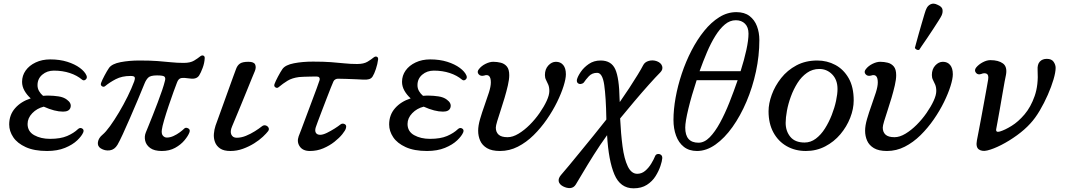

<svg xmlns="http://www.w3.org/2000/svg" viewBox="-20 -809 5790 1044"><path d="M236 12Q166 12 120 -9Q74 -30 52 -63Q30 -96 30 -132Q30 -184 62 -220.5Q94 -257 147 -274Q126 -293 113 -316Q100 -339 100 -364Q100 -398 119.5 -425.5Q139 -453 174 -469.5Q209 -486 253 -486Q305 -486 346 -473Q387 -460 414 -440Q441 -420 450 -399Q456 -385 446 -376.5Q436 -368 426 -376Q399 -399 359.5 -412Q320 -425 273 -425Q236 -425 210 -403Q184 -381 184 -346Q184 -328 192.5 -313.5Q201 -299 214 -288Q222 -289 231 -289Q240 -289 249 -289Q269 -289 297.5 -285Q326 -281 344 -267Q370 -248 363.5 -225Q357 -202 323 -202Q278 -202 218 -229Q181 -220 155.5 -193.5Q130 -167 130 -135Q130 -94 166 -74Q202 -54 252 -54Q309 -54 345 -69.5Q381 -85 404 -107Q415 -117 426.5 -110.5Q438 -104 433 -90Q425 -70 400 -46Q375 -22 333.5 -5Q292 12 236 12Z M860 12Q819 12 797 -4Q775 -20 769.5 -43.5Q764 -67 773 -89Q777 -99 787.5 -124.5Q798 -150 811 -183Q824 -216 837.5 -251.5Q851 -287 861.5 -318Q872 -349 877 -370Q881 -384 875 -391.5Q869 -399 834 -399Q798 -399 786 -387Q774 -375 766 -355Q750 -315 729 -265.5Q708 -216 687 -167.5Q666 -119 648 -80Q630 -41 619 -22Q603 5 577 8.5Q551 12 528 -2Q509 -14 512.5 -36.5Q516 -59 538 -77Q555 -91 578.5 -123.5Q602 -156 627 -198Q652 -240 674 -284.5Q696 -329 710 -367Q715 -381 712.5 -388.5Q710 -396 690 -396Q643 -396 609.5 -378.5Q576 -361 552 -341Q544 -334 534.5 -340Q525 -346 530 -359Q535 -373 548.5 -398.5Q562 -424 573 -440Q589 -462 635.5 -471Q682 -480 739 -480Q797 -480 837 -477Q877 -474 910 -470.5Q943 -467 979 -467Q1015 -467 1035.5 -479.5Q1056 -492 1068 -502Q1078 -510 1086 -506.5Q1094 -503 1093 -492Q1092 -467 1082 -440Q1072 -413 1063 -399Q1049 -377 1014 -382Q981 -387 965.5 -384.5Q950 -382 942 -359Q936 -344 923.5 -309.5Q911 -275 897 -233.5Q883 -192 872.5 -156Q862 -120 860 -103Q857 -81 866 -71Q875 -61 887 -61Q905 -61 923.5 -69.5Q942 -78 957.5 -89.5Q973 -101 981 -109Q989 -118 1002.5 -111.5Q1016 -105 1010 -89Q1003 -70 983 -46Q963 -22 932 -5Q901 12 860 12Z M1233 12Q1197 12 1177 -1.5Q1157 -15 1149 -36.5Q1141 -58 1143 -81.5Q1145 -105 1152 -126Q1156 -137 1167 -167.5Q1178 -198 1192.5 -238Q1207 -278 1221.5 -318.5Q1236 -359 1247.5 -390.5Q1259 -422 1264 -435Q1271 -454 1285 -463.5Q1299 -473 1331 -473Q1361 -473 1367.5 -458Q1374 -443 1366 -423Q1362 -414 1350 -384.5Q1338 -355 1322 -315.5Q1306 -276 1289.5 -236Q1273 -196 1260 -165Q1247 -134 1242 -122Q1230 -94 1238 -77Q1246 -60 1267 -60Q1292 -60 1317.5 -70.5Q1343 -81 1366 -95.5Q1389 -110 1404 -122Q1414 -130 1424.5 -127Q1435 -124 1440 -115Q1445 -106 1438 -96Q1429 -84 1409.5 -65.5Q1390 -47 1362 -29.5Q1334 -12 1301 0Q1268 12 1233 12Z M1665 12Q1627 12 1610 -12.5Q1593 -37 1604 -68Q1607 -75 1618 -104Q1629 -133 1644 -173.5Q1659 -214 1674.5 -255Q1690 -296 1702 -328.5Q1714 -361 1718 -374Q1720 -382 1716 -387.5Q1712 -393 1701 -393Q1686 -393 1666.5 -392.5Q1647 -392 1630.5 -391.5Q1614 -391 1606 -390Q1568 -385 1543.5 -370Q1519 -355 1495 -335Q1487 -328 1477.5 -334Q1468 -340 1473 -353Q1478 -367 1491.5 -392.5Q1505 -418 1516 -434Q1532 -456 1578.5 -465Q1625 -474 1682 -474Q1740 -474 1780 -471Q1820 -468 1853 -464.5Q1886 -461 1922 -461Q1958 -461 1978.5 -473.5Q1999 -486 2011 -496Q2021 -504 2029 -500.5Q2037 -497 2036 -486Q2033 -461 2024 -434Q2015 -407 2006 -393Q1999 -382 1986.5 -378.5Q1974 -375 1957 -376Q1942 -377 1916 -378Q1890 -379 1863 -380Q1836 -381 1817 -381Q1810 -381 1803 -377Q1796 -373 1793 -366Q1789 -358 1779 -332.5Q1769 -307 1756 -273.5Q1743 -240 1730.5 -207Q1718 -174 1708.5 -149Q1699 -124 1697 -117Q1691 -98 1697.5 -87Q1704 -76 1721 -76Q1736 -76 1757.5 -86.5Q1779 -97 1799.5 -110Q1820 -123 1831 -132Q1841 -140 1853.5 -134.5Q1866 -129 1861 -112Q1858 -100 1841.5 -79.5Q1825 -59 1798.5 -38Q1772 -17 1738 -2.5Q1704 12 1665 12Z M2302 12Q2232 12 2186 -9Q2140 -30 2118 -63Q2096 -96 2096 -132Q2096 -184 2128 -220.5Q2160 -257 2213 -274Q2192 -293 2179 -316Q2166 -339 2166 -364Q2166 -398 2185.5 -425.5Q2205 -453 2240 -469.5Q2275 -486 2319 -486Q2371 -486 2412 -473Q2453 -460 2480 -440Q2507 -420 2516 -399Q2522 -385 2512 -376.5Q2502 -368 2492 -376Q2465 -399 2425.5 -412Q2386 -425 2339 -425Q2302 -425 2276 -403Q2250 -381 2250 -346Q2250 -328 2258.5 -313.5Q2267 -299 2280 -288Q2288 -289 2297 -289Q2306 -289 2315 -289Q2335 -289 2363.5 -285Q2392 -281 2410 -267Q2436 -248 2429.5 -225Q2423 -202 2389 -202Q2344 -202 2284 -229Q2247 -220 2221.5 -193.5Q2196 -167 2196 -135Q2196 -94 2232 -74Q2268 -54 2318 -54Q2375 -54 2411 -69.5Q2447 -85 2470 -107Q2481 -117 2492.5 -110.5Q2504 -104 2499 -90Q2491 -70 2466 -46Q2441 -22 2399.5 -5Q2358 12 2302 12Z M2699 12Q2654 12 2628 -3.5Q2602 -19 2591 -44Q2580 -69 2580 -98Q2580 -126 2590.5 -162Q2601 -198 2614.5 -235.5Q2628 -273 2638.5 -306Q2649 -339 2649 -361Q2649 -411 2612 -398Q2593 -393 2582.5 -405.5Q2572 -418 2584 -433Q2598 -451 2620.5 -462Q2643 -473 2662 -473Q2683 -473 2703 -468Q2723 -463 2736 -447.5Q2749 -432 2749 -400Q2749 -377 2741.5 -344.5Q2734 -312 2723.5 -276.5Q2713 -241 2702 -208Q2691 -175 2683.5 -150Q2676 -125 2676 -115Q2676 -91 2691 -77Q2706 -63 2740 -63Q2768 -63 2799.5 -82Q2831 -101 2860.5 -130.5Q2890 -160 2914 -194.5Q2938 -229 2952.5 -260.5Q2967 -292 2967 -314Q2967 -335 2961 -349Q2955 -363 2949 -374.5Q2943 -386 2943 -401Q2943 -433 2961.5 -453Q2980 -473 3003 -473Q3028 -473 3042.5 -455.5Q3057 -438 3057 -405Q3057 -381 3044.5 -341Q3032 -301 3009 -254Q2986 -207 2953.5 -160Q2921 -113 2881.5 -74Q2842 -35 2796 -11.5Q2750 12 2699 12Z M3425 215Q3353 215 3321 140Q3289 65 3281 -74Q3242 -20 3208 34Q3174 88 3149 130.5Q3124 173 3111 194Q3100 212 3081 213.5Q3062 215 3041 204Q3021 193 3018 177Q3015 161 3030 143Q3047 124 3074.5 90.5Q3102 57 3136.5 15Q3171 -27 3207.5 -72Q3244 -117 3277 -159V-163Q3275 -281 3265.5 -347Q3256 -413 3227 -413Q3199 -413 3181.5 -394Q3164 -375 3155 -361Q3149 -354 3139 -352.5Q3129 -351 3122 -357Q3115 -363 3117 -376Q3121 -393 3137.5 -417.5Q3154 -442 3181.5 -461Q3209 -480 3246 -480Q3304 -480 3325.5 -432.5Q3347 -385 3349 -270L3350 -254Q3376 -291 3401.5 -330Q3427 -369 3447.5 -402.5Q3468 -436 3477 -454Q3486 -472 3508 -478Q3530 -484 3552 -476Q3575 -467 3580.5 -449Q3586 -431 3570 -415Q3546 -391 3508 -348.5Q3470 -306 3429 -257.5Q3388 -209 3352 -165Q3356 -82 3365 -13.5Q3374 55 3393.5 95.5Q3413 136 3445 136Q3469 136 3488 120Q3507 104 3521 81Q3535 58 3543 38Q3547 30 3556.5 28.5Q3566 27 3574 33Q3582 39 3581 52Q3580 67 3571 94Q3562 121 3544.5 149Q3527 177 3497.5 196Q3468 215 3425 215Z M3770 12Q3727 12 3698.5 -10.5Q3670 -33 3656 -71.5Q3642 -110 3642 -157Q3642 -213 3653.5 -277.5Q3665 -342 3687 -408Q3709 -474 3740 -534Q3771 -594 3809 -641Q3847 -688 3891 -715.5Q3935 -743 3984 -743Q4028 -743 4055.5 -722Q4083 -701 4096 -666.5Q4109 -632 4109 -591Q4109 -506 4090.5 -420Q4072 -334 4039 -256.5Q4006 -179 3963 -118.5Q3920 -58 3870.5 -23Q3821 12 3770 12ZM3778 -33Q3810 -33 3839 -62.5Q3868 -92 3895 -141.5Q3922 -191 3946 -251.5Q3970 -312 3991 -373H3768Q3740 -288 3723 -217.5Q3706 -147 3706 -115Q3706 -33 3778 -33ZM3784 -422H4007Q4027 -485 4038.5 -538Q4050 -591 4050 -626Q4050 -661 4031 -680Q4012 -699 3981 -699Q3949 -699 3921.5 -676Q3894 -653 3869.5 -613.5Q3845 -574 3824 -524.5Q3803 -475 3784 -422Z M4362 12Q4304 12 4258 -14Q4212 -40 4185.5 -88.5Q4159 -137 4159 -204Q4159 -246 4176.5 -294Q4194 -342 4227.5 -384.5Q4261 -427 4310.5 -453.5Q4360 -480 4424 -480Q4477 -480 4522 -456Q4567 -432 4594.5 -384Q4622 -336 4622 -263Q4622 -217 4603 -168.5Q4584 -120 4549.5 -79Q4515 -38 4467 -13Q4419 12 4362 12ZM4355 -34Q4388 -34 4416 -55Q4444 -76 4465.5 -110Q4487 -144 4502.5 -183.5Q4518 -223 4526 -260.5Q4534 -298 4534 -325Q4534 -375 4505 -404.5Q4476 -434 4435 -434Q4398 -434 4368 -413Q4338 -392 4316.5 -358Q4295 -324 4280.5 -284.5Q4266 -245 4259 -207Q4252 -169 4252 -141Q4252 -96 4277.5 -65Q4303 -34 4355 -34Z M4803 12Q4758 12 4732 -3.5Q4706 -19 4695 -44Q4684 -69 4684 -98Q4684 -126 4694.5 -162Q4705 -198 4718.5 -235.5Q4732 -273 4742.5 -306Q4753 -339 4753 -361Q4753 -411 4716 -398Q4697 -393 4686.5 -405.5Q4676 -418 4688 -433Q4702 -451 4724.5 -462Q4747 -473 4766 -473Q4787 -473 4807 -468Q4827 -463 4840 -447.5Q4853 -432 4853 -400Q4853 -377 4845.5 -344.5Q4838 -312 4827.5 -276.5Q4817 -241 4806 -208Q4795 -175 4787.5 -150Q4780 -125 4780 -115Q4780 -91 4795 -77Q4810 -63 4844 -63Q4872 -63 4903.5 -82Q4935 -101 4964.5 -130.5Q4994 -160 5018 -194.5Q5042 -229 5056.5 -260.5Q5071 -292 5071 -314Q5071 -335 5065 -349Q5059 -363 5053 -374.5Q5047 -386 5047 -401Q5047 -433 5065.5 -453Q5084 -473 5107 -473Q5132 -473 5146.5 -455.5Q5161 -438 5161 -405Q5161 -381 5148.5 -341Q5136 -301 5113 -254Q5090 -207 5057.5 -160Q5025 -113 4985.5 -74Q4946 -35 4900 -11.5Q4854 12 4803 12ZM4978.2 -538Q4971.6 -535.4 4964.2 -539.2Q4956.8 -543 4954.7 -548.7Q4955.8 -552.8 4961.3 -573.3Q4966.8 -593.8 4974.9 -622.7Q4983 -651.6 4991.6 -680.8Q5000.1 -710 5007 -733.1Q5013.9 -756.1 5018 -763.1Q5025.1 -778.7 5041 -786.2Q5056.9 -793.6 5078.2 -782.8Q5102.6 -772.6 5104.9 -756.6Q5107.2 -740.6 5100 -725Q5096.5 -717.1 5083.8 -697.1Q5071.1 -677.1 5054.3 -651.2Q5037.5 -625.3 5020.6 -600.6Q5003.7 -575.8 4991.7 -558.5Q4979.8 -541.2 4978.2 -538Z M5349 9Q5320 16 5302.5 3.5Q5285 -9 5292 -46Q5294 -57 5300.5 -90Q5307 -123 5315 -166.5Q5323 -210 5331 -253.5Q5339 -297 5345 -330.5Q5351 -364 5353 -376Q5357 -402 5345 -408Q5333 -414 5316 -407Q5297 -400 5286.5 -413.5Q5276 -427 5288 -442Q5302 -459 5324 -470.5Q5346 -482 5365 -482Q5409 -482 5433.5 -464Q5458 -446 5450 -402Q5448 -395 5442.5 -364.5Q5437 -334 5430 -293.5Q5423 -253 5416 -212.5Q5409 -172 5403.5 -143Q5398 -114 5397 -108Q5393 -87 5417 -94Q5444 -102 5480.5 -124.5Q5517 -147 5551 -187Q5585 -227 5606 -287Q5627 -347 5622 -428Q5620 -459 5634 -474Q5648 -489 5672 -489Q5698 -489 5709 -473Q5720 -457 5720 -440Q5720 -416 5708.5 -377Q5697 -338 5677.5 -293.5Q5658 -249 5633.5 -207.5Q5609 -166 5582 -137Q5552 -104 5510 -73.5Q5468 -43 5425 -21Q5382 1 5349 9Z"/></svg>

Font: Zen Old Mincho
Style: Regular
Weight: 400
Designer: Yoshimichi Ohira
Foundry: Positype
Version: Version 1.001